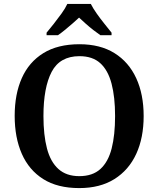

<svg xmlns="http://www.w3.org/2000/svg" viewBox="-20 -951 810 981"><path d="M385 10Q274 10 201 -36Q128 -82 91.5 -165Q55 -248 55 -359Q55 -470 91.5 -552Q128 -634 201.5 -679.5Q275 -725 386 -725Q492 -725 565 -679.5Q638 -634 676 -551.5Q714 -469 714 -358Q714 -247 676 -164.5Q638 -82 564.5 -36Q491 10 385 10ZM385 -51Q453 -51 493 -87.5Q533 -124 550.5 -192.5Q568 -261 568 -358Q568 -455 550 -523.5Q532 -592 492.5 -628Q453 -664 386 -664Q286 -664 244 -584Q202 -504 202 -358Q202 -261 220 -192.5Q238 -124 278.5 -87.5Q319 -51 385 -51ZM218 -784Q234 -803 254.5 -829Q275 -855 294.5 -882Q314 -909 324 -931H444Q455 -909 474 -882Q493 -855 514 -829Q535 -803 550 -784V-771H493Q477 -782 457 -797.5Q437 -813 418 -830Q399 -847 384 -861Q369 -847 349.5 -830Q330 -813 311 -797.5Q292 -782 276 -771H218Z"/></svg>

Font: Noto Serif Khmer SemiBold
Style: Regular
Weight: 600
Version: Version 2.003